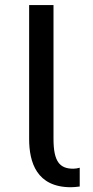

<svg xmlns="http://www.w3.org/2000/svg" viewBox="-20 -747 373 769"><path d="M96.7 -190.4C96.7 -97.2 126.5 2.9 264.2 2.9C274.9 2.9 287.1 1.5 299.3 0V-75.2C291 -72.8 281.2 -71.3 273.4 -71.3C218.8 -71.3 194.3 -100.1 194.3 -190.9V-726.6H96.7Z"/></svg>

Font: Inder
Style: Regular
Weight: 400
Designer: Irina Smirnova
Foundry: Irina Smirnova
Version: Version 1.001